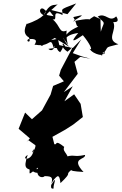

<svg xmlns="http://www.w3.org/2000/svg" viewBox="-20 -1049 713 1124"><path d="M531 -954C507 -938 483 -925 529 -930C497 -935 508 -945 407 -924C464 -960 486 -968 409 -949C434 -906 422 -900 438 -893C338 -849 364 -813 347 -787C382 -733 352 -814 343 -788C368 -804 343 -842 438 -856C384 -792 415 -809 465 -843C508 -792 526 -748 504 -764C526 -726 603 -717 584 -739C566 -742 625 -751 570 -721C632 -781 573 -765 673 -790C596 -817 667 -871 643 -920C689 -916 660 -953 660 -953C619 -914 600 -979 552 -952C603 -904 589 -928 570 -863L568 -940L571 -936ZM294 -954C236 -966 237 -949 318 -1024C298 -1014 274 -1037 235 -960C196 -981 220 -1015 241 -992C261 -986 240 -941 132 -907C153 -929 94 -860 149 -830C168 -793 126 -805 146 -820C230 -828 164 -776 189 -787C278 -770 273 -844 295 -767C311 -812 297 -731 263 -763C341 -775 296 -766 332 -743C364 -786 329 -778 375 -746C416 -784 391 -742 349 -829C402 -755 362 -792 370 -870C325 -852 336 -896 288 -936C326 -925 273 -998 346 -961C350 -999 314 -987 426 -1029L375 -966L262 -995ZM187 -199C193 -177 148 -129 178 -177C171 -101 96 -113 142 -142C112 -55 138 -63 180 -48C159 -64 171 -20 245 -45C170 -86 160 -19 152 -85C160 -25 132 -16 203 -68C185 -16 226 -2 242 -18C292 -17 287 -7 281 32C323 -37 286 45 295 53C271 66 272 21 308 -11C329 -32 331 4 334 23C411 -50 355 -18 397 -54C397 -44 466 -44 469 -42C390 -127 482 -112 478 -142C398 -125 425 -153 340 -123C370 -102 364 -150 367 -94C400 -145 340 -155 356 -189C297 -236 318 -198 298 -205L287 -248L364 -291L409 -320L465 -364L452 -441L414 -497L357 -456L406 -544L354 -510L435 -617L416 -687L450 -716L510 -705L459 -719L406 -738L456 -819L406 -768L327 -785L319 -822L200 -798L225 -780L300 -827L402 -765L336 -640L326 -606L354 -573L291 -546L276 -495L226 -403L167 -351L127 -390L89 -295L155 -239L135 -216L145 -229Z"/></svg>

Font: Hussar Lance
Style: ExBdObl
Weight: 700
Foundry: Cannot Into Space Fonts, PlusOne Fonts
Version: Version 2.270